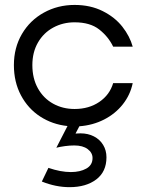

<svg xmlns="http://www.w3.org/2000/svg" viewBox="-20 -504 593 782"><path d="M150.4 235.4 177.2 179.7Q227.1 196.8 268.6 196.8Q306.2 196.8 331.5 182.6Q356.9 168.5 356.9 139.6Q356.9 118.2 337.2 103.3Q317.4 88.4 282.7 88.4Q264.2 88.4 244.4 91.1Q224.6 93.8 209.5 97.7L254.9 9.3Q193.4 2.9 143.8 -29.3Q94.2 -61.5 65.4 -115.7Q36.6 -169.9 36.6 -238.8Q36.6 -309.6 69.3 -365.5Q102.1 -421.4 158.7 -452.6Q215.3 -483.9 283.7 -483.9Q348.1 -483.9 397.9 -459Q447.8 -434.1 478.3 -395.3Q508.8 -356.4 520.5 -314H440.9Q421.4 -354.5 384.3 -383.8Q347.2 -413.1 283.7 -413.1Q236.3 -413.1 197 -391.8Q157.7 -370.6 134.8 -331.1Q111.8 -291.5 111.8 -238.8Q111.8 -184.6 134.5 -144Q157.2 -103.5 196.3 -81.8Q235.4 -60.1 283.7 -60.1Q342.3 -60.1 384.5 -88.9Q426.8 -117.7 440.9 -165.5H520.5Q510.7 -117.7 480.2 -79.1Q449.7 -40.5 403.8 -17.1Q357.9 6.3 303.2 10.3L287.6 40Q301.3 39.1 307.6 39.1Q338.4 39.1 362.5 51.5Q386.7 64 400.1 86.2Q413.6 108.4 413.6 136.7Q413.6 195.3 372.1 226.8Q330.6 258.3 263.2 258.3Q207.5 258.3 150.4 235.4Z"/></svg>

Font: Glacial Indifference
Style: Regular
Weight: 400
Designer: Alfredo Marco Pradil
Foundry: Alfredo Marco Pradil
Version: Version 1.312